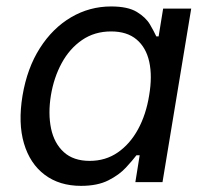

<svg xmlns="http://www.w3.org/2000/svg" viewBox="-20 -573 654 604"><path d="M234.9 11.7Q167 11.7 120.6 -23.2Q74.2 -58.1 55.4 -121.8Q36.6 -185.5 50.8 -272Q65.4 -358.9 105.5 -421.6Q145.5 -484.4 203.6 -518.6Q261.7 -552.7 329.6 -552.7Q382.3 -552.7 410.6 -535.4Q439 -518.1 451.9 -495.8Q464.8 -473.6 471.7 -458.5H479L493.2 -545.9H581.5L491.2 0H405.8L419.4 -84.5H409.2Q397 -68.4 376 -45.7Q355 -22.9 320.8 -5.6Q286.6 11.7 234.9 11.7ZM262.2 -66.9Q312 -66.9 350.3 -93.3Q388.7 -119.6 414.1 -166Q439.5 -212.4 449.2 -272.9Q459.5 -333.5 449.5 -378.7Q439.5 -423.8 409.4 -449Q379.4 -474.1 329.6 -474.1Q277.3 -474.1 238 -447Q198.7 -419.9 174.1 -374.5Q149.4 -329.1 140.1 -272.9Q130.9 -215.8 140.6 -168.9Q150.4 -122.1 180.7 -94.5Q210.9 -66.9 262.2 -66.9Z"/></svg>

Font: Inter Variable
Style: Italic
Weight: 400
Italic angle: -9.39999°
Designer: Rasmus Andersson
Foundry: rsms
Version: Version 4.001;git-9221beed3